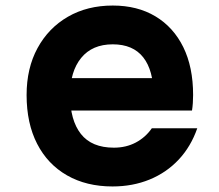

<svg xmlns="http://www.w3.org/2000/svg" viewBox="-20 -654 790 693"><path d="M207 -372H584L534 -311Q534 -400 497 -447Q460 -494 387 -494Q313 -494 273 -445Q233 -396 233 -311Q233 -220 272 -170.5Q311 -121 391 -121Q435 -121 470 -139.5Q505 -158 528 -191H692Q669 -125 625 -78Q581 -31 520 -6Q459 19 386 19Q292 19 222 -21Q152 -61 114 -135Q76 -209 76 -311Q76 -408 115.5 -480.5Q155 -553 225 -593.5Q295 -634 387 -634Q476 -634 541 -595Q606 -556 641.5 -484Q677 -412 677 -311Q677 -297 676 -282Q675 -267 673 -255H207Z"/></svg>

Font: Martian Mono SemiExpanded SemiExpanded
Style: Bold
Weight: 700
Width: 6
Monospace: yes
Version: Version 1.000